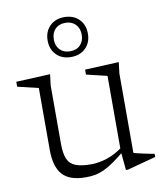

<svg xmlns="http://www.w3.org/2000/svg" viewBox="-80 -764 721 841"><g transform="rotate(-10 280.0 -344.0)"><path d="M152 -153.5Q152 -111 162.2 -86.5Q172.5 -62 197.8 -52Q223 -42 267 -42Q300 -42 336.5 -53.5Q373 -65 409.5 -92L419.5 -78.5Q386.5 -51 361.5 -33.5Q336.5 -16 315.8 -6.5Q295 3 275.8 6.5Q256.5 10 234.5 10Q162 10 130.5 -25.5Q99 -61 99 -136V-411L6.5 -433V-455L158 -462L152 -412.5ZM412.5 9 404.5 -75V-411L312.5 -433V-455L463.5 -462L457.5 -412.5V-59.5Q462 -57.5 473.5 -54.8Q485 -52 499.5 -48.8Q514 -45.5 527.2 -43Q540.5 -40.5 548.5 -39V-25L421.5 9ZM262 -697.5Q302.5 -697.5 327.2 -673Q352 -648.5 352 -608.5Q352 -569 327.2 -544.5Q302.5 -520 262 -520Q222.5 -520 197.8 -544.5Q173 -569 173 -608.5Q173 -648.5 197.8 -673Q222.5 -697.5 262 -697.5ZM262.5 -545.5Q291 -545.5 307.8 -562.8Q324.5 -580 324.5 -608.5Q324.5 -637.5 307.5 -654.8Q290.5 -672 262.5 -672Q234 -672 217.2 -654.8Q200.5 -637.5 200.5 -608.5Q200.5 -580 217.2 -562.8Q234 -545.5 262.5 -545.5Z"/></g></svg>

Font: Newsreader 14pt Light
Style: Regular
Weight: 300
Designer: Hugues Gentile
Foundry: Production Type
Version: Version 1.003